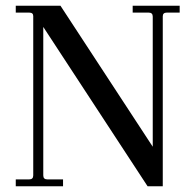

<svg xmlns="http://www.w3.org/2000/svg" viewBox="-20 -650 677 670"><path d="M35 0V-24H82Q96 -24 96 -38V-594Q96 -606 82 -606H35V-630H191L513 -138V-592Q513 -606 499 -606H443V-630H607V-606H562Q548 -606 548 -593V0H495L131 -556V-38Q131 -24 145 -24H200V0Z"/></svg>

Font: Arapey
Style: Regular
Weight: 400
Designer: Eduardo Rodriguez Tunni
Foundry: Eduardo Rodriguez Tunni
Version: Version 4.000